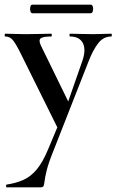

<svg xmlns="http://www.w3.org/2000/svg" viewBox="-38 -531 501 826"><path d="M170 109 222 -15 220 40 50 -303Q28 -347 15.5 -360.5Q3 -374 -15 -374Q-18 -374 -18 -380Q-18 -386 -15 -386Q5 -386 27.5 -385Q50 -384 70 -384Q106 -384 133 -385Q160 -386 182 -386Q185 -386 185 -380Q185 -374 182 -374Q147 -374 137 -366Q127 -358 138 -335L265 -75L228 -16L316 -268Q333 -317 318.5 -345.5Q304 -374 263 -374Q261 -374 261 -380Q261 -386 263 -386Q287 -386 308.5 -385Q330 -384 364 -384Q388 -384 403.5 -385Q419 -386 441 -386Q443 -386 443 -380Q443 -374 441 -374Q407 -374 384.5 -345Q362 -316 343 -267L191 120Q170 172 162.5 203.5Q155 235 153.5 250Q152 265 149 270Q146 275 135 275H-9Q-12 275 -12 269Q-12 263 -9 263Q31 257 62.5 243Q94 229 120 198Q146 167 170 109ZM101 -474Q95 -474 92.5 -483.5Q90 -493 92.5 -502Q95 -511 101 -511H352Q359 -511 361.5 -502Q364 -493 361.5 -483.5Q359 -474 352 -474Z"/></svg>

Font: Cormorant Garamond Light
Style: Regular
Weight: 300
Designer: Christian Thalmann (Catharsis Fonts)
Foundry: Catharsis Fonts
Version: Version 4.001